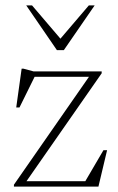

<svg xmlns="http://www.w3.org/2000/svg" viewBox="-20 -690 435 710"><path d="M31.5 0V-7L309 -406H108L52 -292.5H40L60 -436H67L104 -426H356V-419L78 -20H295.5L362.5 -134.5H376L344 0ZM330 -670 216 -504.5H190.5L77 -670H98.5L203.5 -547L308.5 -670Z"/></svg>

Font: Newsreader Text ExtraLight
Style: Regular
Weight: 275
Designer: Hugues Gentile
Foundry: Production Type
Version: Version 1.001